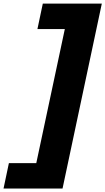

<svg xmlns="http://www.w3.org/2000/svg" viewBox="-66 -852 598 1090"><path d="M177 -831.5H512L289 218.5H-46L-15.5 74H140L302 -687H146.5Z"/></svg>

Font: Epilogue Black
Style: Italic
Weight: 900
Italic angle: -12°
Designer: Tyler Finck
Foundry: Etcetera Type Co
Version: Version 2.111